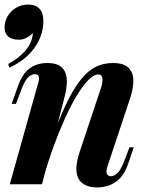

<svg xmlns="http://www.w3.org/2000/svg" viewBox="-27 -807 650 841"><path d="M157 0H16L137 -432Q142 -446 143.5 -457.5Q145 -469 141 -475.5Q137 -482 126 -482Q108 -482 93.5 -465.5Q79 -449 62 -403L43 -352H24L51 -428Q71 -485 103.5 -508Q136 -531 180 -531Q216 -531 235 -518.5Q254 -506 260.5 -485Q267 -464 265.5 -439.5Q264 -415 258 -391ZM189 -169Q228 -278 261.5 -348.5Q295 -419 327.5 -459Q360 -499 394 -515Q428 -531 467 -531Q515 -531 536 -510Q557 -489 557 -454.5Q557 -420 544 -380L446 -85Q436 -57 441 -46Q446 -35 459 -35Q472 -35 488 -49.5Q504 -64 522 -114L540 -162H559L534 -89Q520 -47 497.5 -25Q475 -3 449.5 5.5Q424 14 400 14Q371 14 351 5.5Q331 -3 320 -19Q307 -39 307.5 -69.5Q308 -100 323 -145L413 -415Q419 -431 421 -446Q423 -461 420 -471Q417 -481 403 -481Q384 -481 360 -456.5Q336 -432 309.5 -388.5Q283 -345 257 -287Q231 -229 207 -163.5Q183 -98 164 -29ZM163 -715Q163 -652 123.5 -597Q84 -542 14 -511L9 -527Q52 -549 83 -584Q114 -619 117 -662Q104 -649 88 -641Q72 -633 55 -633Q25 -633 9 -647Q-7 -661 -7 -687Q-7 -714 7 -737Q21 -760 44.5 -773.5Q68 -787 97 -787Q129 -787 146 -768.5Q163 -750 163 -715Z"/></svg>

Font: Playfair Display
Style: Bold Italic
Weight: 700
Italic angle: -14°
Designer: Claus Eggers Sørensen
Foundry: Claus Eggers Sørensen
Version: Version 1.203